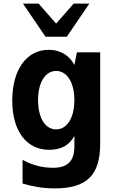

<svg xmlns="http://www.w3.org/2000/svg" viewBox="-20 -837 642 1064"><path d="M232.4 -633.3H350.1L475.1 -816.9H388.2L291 -706.1L194.3 -816.9H107.4ZM283.2 207C460.9 207 535.2 134.3 535.2 -41V-546.9H406.2L392.1 -477.1C364.3 -530.3 313.5 -561 251 -561C127.4 -561 47.9 -452.1 47.9 -278.8C47.9 -111.3 127 -6.8 252 -6.8C318.4 -6.8 364.3 -31.7 392.1 -84V-24.9C392.1 55.7 354.5 92.8 273.9 92.8C214.8 92.8 159.2 78.6 105 48.8V180.2C165.5 198.2 223.1 207 283.2 207ZM291 -120.1C231 -120.1 190.9 -183.1 190.9 -282.2C190.9 -380.4 231 -443.8 291 -443.8C351.6 -443.8 392.1 -379.9 392.1 -282.2C392.1 -184.1 351.6 -120.1 291 -120.1Z"/></svg>

Font: Hack
Style: Bold
Weight: 700
Monospace: yes
Designer: Christopher Simpkins
Foundry: Christopher Simpkins
Version: Version 2.010